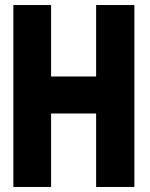

<svg xmlns="http://www.w3.org/2000/svg" viewBox="-20 -733 595 763"><path d="M362 10H514V-713H362V-429H183V-713H33V10H183V-282H362Z"/></svg>

Font: Bluebird
Style: SfBdNrw
Weight: 700
Designer: Jasper
Foundry: Cannot Into Space Fonts
Version: Version 0.98